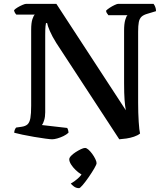

<svg xmlns="http://www.w3.org/2000/svg" viewBox="-20 -724 867 998"><path d="M251 0Q242 0 216 -3.5Q190 -7 157.5 -12.5Q125 -18 96.5 -24Q68 -30 54 -34Q54 -42 57 -49.5Q60 -57 64 -61L92 -65Q113 -68 123.5 -78Q134 -88 138 -110.5Q142 -133 142 -174V-569Q142 -605 148.5 -624.5Q155 -644 161 -648H65Q61 -652 57.5 -658Q54 -664 53 -671Q59 -678 71.5 -685.5Q84 -693 97 -698.5Q110 -704 116 -704H273L634 -151Q630 -172 627.5 -204.5Q625 -237 625 -293V-565Q625 -600 631 -620.5Q637 -641 643 -645H543Q542 -648 537.5 -653Q533 -658 531 -668Q537 -675 550 -683.5Q563 -692 576 -698Q589 -704 594 -704H778Q783 -698 787 -688Q791 -678 791 -666L748 -653Q726 -647 715.5 -637Q705 -627 701.5 -609Q698 -591 698 -559V-191Q698 -136 701 -90.5Q704 -45 708 -30Q696 -20 676.5 -13.5Q657 -7 636.5 -4Q616 -1 600 0L273 -500Q251 -535 239 -563Q227 -591 225 -604H219Q218 -601 216.5 -587Q215 -573 215 -540V-140Q215 -117 209.5 -99Q204 -81 198 -74L329 -59Q331 -57 333.5 -49.5Q336 -42 336 -34Q325 -24 309.5 -16.5Q294 -9 278 -4.5Q262 0 251 0ZM391 254Q376 254 364.5 245.5Q353 237 348 230Q365 221 384.5 204Q404 187 413 167L427 191Q417 191 402 182Q387 173 373 159.5Q359 146 349.5 131Q340 116 340 104Q340 96 349.5 86Q359 76 373 67Q387 58 400.5 51.5Q414 45 422 45Q430 45 440 54Q450 63 459.5 76Q469 89 475.5 102.5Q482 116 482 124Q482 131 470 151.5Q458 172 441.5 196Q425 220 410.5 237Q396 254 391 254Z"/></svg>

Font: Texturina Medium 12pt Medium
Style: Regular
Weight: 500
Version: Version 1.002